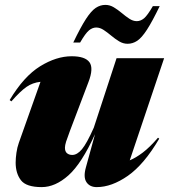

<svg xmlns="http://www.w3.org/2000/svg" viewBox="-20 -750 691 785"><path d="M331 -65 368.5 -201.5Q314 -81.5 260 -33.2Q206 15 150.5 15Q87 15 65.5 -13.2Q44 -41.5 44 -85Q44 -103 47.2 -125.5Q50.5 -148 57 -166L145.5 -415.5Q113 -412 88 -394.5Q63 -377 26.5 -335.5L19.5 -341Q77.5 -438 144 -479Q210.5 -520 273 -520Q328 -520 345.8 -495.5Q363.5 -471 341.5 -414L266 -215Q255 -186 250.2 -170.8Q245.5 -155.5 245.5 -146Q245.5 -130.5 254 -123.5Q262.5 -116.5 275.5 -116.5Q295.5 -116.5 315 -139.8Q334.5 -163 363.5 -228L456.5 -512H651L510.5 -94.5Q535 -104.5 563.5 -126Q592 -147.5 626 -187L631 -183Q569 -77.5 502.8 -31.2Q436.5 15 375.5 15Q347 15 333.5 -5.2Q320 -25.5 331 -65ZM633 -725Q602.5 -662 581 -628.8Q559.5 -595.5 541 -583.2Q522.5 -571 501.5 -571Q483.5 -571 467 -581Q450.5 -591 434.8 -604.2Q419 -617.5 403.8 -627.5Q388.5 -637.5 373.5 -637.5Q358 -637.5 343.8 -625.8Q329.5 -614 307.5 -576H279.5Q310 -639.5 331.5 -672.5Q353 -705.5 371.5 -717.8Q390 -730 411 -730Q429 -730 445.5 -720Q462 -710 477.8 -696.8Q493.5 -683.5 508.8 -673.5Q524 -663.5 539 -663.5Q555 -663.5 569 -675.2Q583 -687 605 -725Z"/></svg>

Font: Newsreader Display ExtraBold
Style: Italic
Weight: 800
Italic angle: -17°
Designer: Hugues Gentile
Foundry: Production Type
Version: Version 1.001